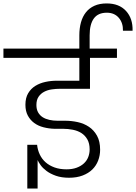

<svg xmlns="http://www.w3.org/2000/svg" viewBox="-60 -1023 792 1118"><path d="M159 75H99V-180H156Q159 -150 171.5 -123.5Q184 -97 205.5 -78Q227 -59 257.5 -48Q288 -37 327 -37Q361 -37 386.5 -46.5Q412 -56 429 -72Q446 -88 454 -109Q462 -130 462 -153Q462 -188 448.5 -211.5Q435 -235 413.5 -248.5Q392 -262 364 -267.5Q336 -273 308 -273H257Q224 -274 193 -282Q162 -290 139 -307Q116 -324 102 -350Q88 -376 88 -413Q88 -453 104 -480Q120 -507 146 -523Q172 -539 204.5 -546Q237 -553 271 -553H402V-686H-40V-740H402V-817Q402 -859 411.5 -893Q421 -927 440.5 -951.5Q460 -976 490 -989.5Q520 -1003 561 -1003Q634 -1003 674 -959Q714 -915 712 -844H656Q657 -890 631.5 -919.5Q606 -949 562 -949Q511 -949 486.5 -915.5Q462 -882 462 -817V-740H621V-686H464V-506H289Q266 -506 241.5 -502.5Q217 -499 197 -488.5Q177 -478 164.5 -459.5Q152 -441 152 -412Q152 -386 162 -368.5Q172 -351 188.5 -340.5Q205 -330 227.5 -325Q250 -320 274 -320H318Q356 -320 392.5 -312Q429 -304 458 -284.5Q487 -265 505 -232.5Q523 -200 523 -151Q523 -118 511.5 -88Q500 -58 477.5 -36Q455 -14 421 -1Q387 12 342 12Q298 12 265.5 0.5Q233 -11 211 -27.5Q189 -44 176.5 -61.5Q164 -79 159 -91Z"/></svg>

Font: SVN-Poppins Light
Style: Regular
Weight: 300
Designer: Ninad Kale (Devanagari), Jonny Pinhorn (Latin)
Foundry: Indian Type Foundry
Version: Version 3.002 2017; ttfautohint (v1.8.3)